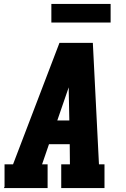

<svg xmlns="http://www.w3.org/2000/svg" viewBox="-20 -952 640 972"><path d="M0 0 3 -7V-120H46L281 -735H450L481 -120H509V0H290V-120H334L333 -222H228L193 -120H221V0ZM331 -342 328 -490Q328 -495 328 -500Q328 -505 328 -510Q326 -505 324.5 -500Q323 -495 321 -490L270 -342ZM240 -838V-932H540V-838Z"/></svg>

Font: Iosevka Slab Heavy Extended
Style: Italic
Weight: 900
Width: 7
Italic angle: -9°
Monospace: yes
Designer: Belleve Invis
Foundry: Belleve Invis
Version: Version 11.1.0; ttfautohint (v1.8.3)